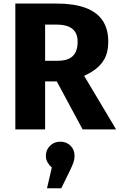

<svg xmlns="http://www.w3.org/2000/svg" viewBox="-20 -713 660 1058"><path d="M64.5 -693.4H291.6Q386.3 -693.4 449.5 -670.4Q512.6 -647.5 544.6 -601.1Q576.6 -554.6 576.6 -482.2Q576.6 -424.9 554 -385.2Q531.5 -345.4 484.8 -316.8Q438.1 -288.3 366.3 -264.6H212.6V-378.1H298.5Q334 -378.1 358.4 -388.9Q382.7 -399.7 395.2 -422.9Q407.8 -446.1 407.8 -482.2Q407.8 -515.8 394.5 -536.7Q381.2 -557.6 355.1 -567.6Q328.9 -577.6 288.1 -577.6H228.6V0H64.5ZM285.3 -278.6 436.9 -306.4 619.8 0H435.2ZM312 67.7Q346.6 67.7 368.7 89.9Q390.8 112.1 390.8 145.5Q390.8 164.7 384.5 182.7Q378.3 200.7 364.2 229.3L317.6 324.6H239L265.5 209.9Q251.8 198.4 242.3 182.3Q232.8 166.3 232.8 145.5Q232.8 113.4 255.4 90.5Q278 67.7 312 67.7Z"/></svg>

Font: Fira Sans Variable
Style: Regular
Weight: 400
Designer: Carrois Corporate & Edenspiekermann AG
Foundry: Carrois Corporate GbR & Edenspiekermann AG
Version: Version 4.202